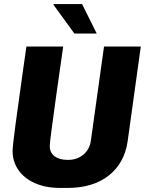

<svg xmlns="http://www.w3.org/2000/svg" viewBox="-20 -915 720 945"><path d="M291 -686 257 -447Q242 -338 233.5 -274.5Q225 -211 225 -197Q225 -163 249 -145.5Q273 -128 314 -128Q360 -128 390.5 -154Q421 -180 427 -221L492 -686H673L608 -218Q592 -111 514.5 -50.5Q437 10 312 10H276Q205 10 152 -13.5Q99 -37 70.5 -78.5Q42 -120 42 -172Q42 -194 56 -299.5Q70 -405 95 -581L110 -686ZM456 -750H346L243 -892L244 -895H384Z"/></svg>

Font: Chivo ExtraBold Italic
Style: Regular
Weight: 800
Italic angle: -8.05°
Designer: Hector Gatti
Foundry: Omnibus-Type
Version: Version 1.007